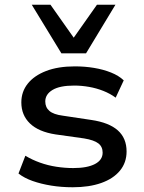

<svg xmlns="http://www.w3.org/2000/svg" viewBox="-20 -781 607 810"><path d="M287 9Q239 9 196 2Q153 -5 117.5 -17.5Q82 -30 58 -49L87 -124Q115 -107 148.5 -95Q182 -83 218 -77.5Q254 -72 289 -72Q348 -72 380.5 -89Q413 -106 413 -137Q413 -162 395 -176Q377 -190 335 -197L214 -214Q143 -225 106.5 -260Q70 -295 70 -349Q70 -394 97 -428Q124 -462 174.5 -481.5Q225 -501 296 -501Q338 -501 377 -494.5Q416 -488 448.5 -475Q481 -462 502 -442L468 -369Q445 -386 416 -397.5Q387 -409 355.5 -414.5Q324 -420 293 -420Q232 -420 201.5 -401.5Q171 -383 171 -353Q171 -328 188.5 -313Q206 -298 245 -293L365 -275Q440 -264 477 -231Q514 -198 514 -142Q514 -95 486 -61Q458 -27 407 -9Q356 9 287 9ZM239 -556 114 -761H193L291 -622L389 -761H467L343 -556Z"/></svg>

Font: Nunito Sans 10pt SemiExpanded SemiBold
Style: Regular
Weight: 600
Width: 6
Designer: Vernon Adams
Foundry: Vernon Adams
Version: Version 3.101;gftools[0.9.27]